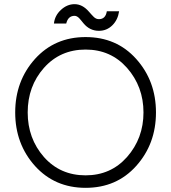

<svg xmlns="http://www.w3.org/2000/svg" viewBox="-20 -890 821 922"><path d="M455 -742Q493 -742 520 -769Q546 -795 552 -836H493Q487 -798 455 -798Q441 -798 430 -809Q425 -814 419 -820.5Q413 -827 407 -834Q376 -870 338 -870Q302 -870 272 -842Q243 -815 239 -777H298Q307 -814 338 -814Q349 -814 360 -803Q365 -798 370 -791.5Q375 -785 381 -778Q411 -742 455 -742ZM391 -652Q512 -652 590 -564Q669 -474 669 -350Q669 -226 590 -136Q512 -48 391 -48Q269 -48 191 -136Q113 -225 113 -350Q113 -476 191 -564Q269 -652 391 -652ZM391 -712Q243 -712 148 -607Q53 -501 53 -350Q53 -199 148 -93Q243 12 391 12Q540 12 634 -93Q729 -199 729 -350Q729 -501 634 -607Q540 -712 391 -712Z"/></svg>

Font: Unageo Variable
Style: Regular
Weight: 300
Designer: Richard Sepsi
Foundry: Richard Sepsi
Version: Version 2.200